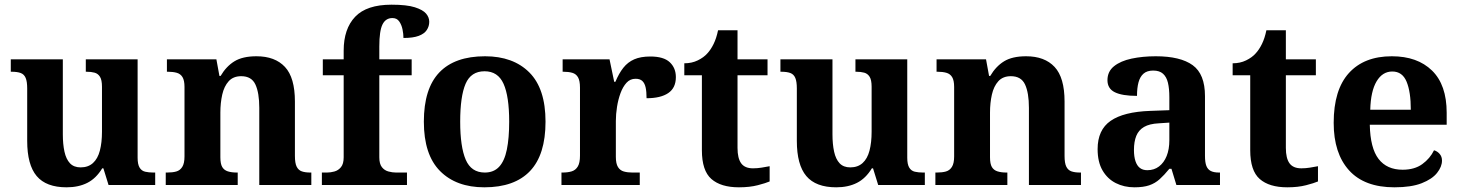

<svg xmlns="http://www.w3.org/2000/svg" viewBox="-20 -789 6234 819"><path d="M264 10Q177 10 136.5 -38Q96 -86 96 -188V-412Q96 -441 89.5 -456.5Q83 -472 68.5 -477.5Q54 -483 29 -483H26V-536H248V-216Q248 -174 255 -142Q262 -110 278.5 -92.5Q295 -75 324 -75Q356 -75 376.5 -93.5Q397 -112 406 -146.5Q415 -181 415 -227V-419Q415 -448 406.5 -461.5Q398 -475 383.5 -479Q369 -483 349 -483H346V-536H567V-116Q567 -88 575.5 -74Q584 -60 599.5 -56.5Q615 -53 634 -53H642V0H443L421 -71H416Q390 -28 352.5 -9Q315 10 264 10Z M687 0V-53H693Q716 -53 732 -57.5Q748 -62 757.5 -77Q767 -92 767 -122V-418Q767 -446 758.5 -460Q750 -474 734 -478.5Q718 -483 696 -483H692V-536H903L916 -465H921Q945 -506 980 -527.5Q1015 -549 1074 -549Q1153 -549 1195.5 -503.5Q1238 -458 1238 -356V-124Q1238 -93 1245.5 -78Q1253 -63 1267.5 -58Q1282 -53 1304 -53H1308V0H1086V-329Q1086 -393 1069.5 -428.5Q1053 -464 1009 -464Q975 -464 955.5 -442.5Q936 -421 928 -385.5Q920 -350 920 -309V-118Q920 -90 928 -76.5Q936 -63 952 -58Q968 -53 990 -53H994V0Z M1353 0V-53H1375Q1390 -53 1406.5 -57.5Q1423 -62 1434.5 -76Q1446 -90 1446 -118V-468H1357V-536H1446V-573Q1446 -666 1495 -717.5Q1544 -769 1650 -769Q1715 -769 1749.5 -758Q1784 -747 1797.5 -731Q1811 -715 1811 -696Q1811 -677 1800.5 -661Q1790 -645 1766 -636Q1742 -627 1701 -627Q1701 -644 1697 -663.5Q1693 -683 1683 -697.5Q1673 -712 1654 -712Q1625 -712 1611.5 -684.5Q1598 -657 1598 -591V-536H1736V-468H1598V-118Q1598 -90 1609 -76Q1620 -62 1637 -57.5Q1654 -53 1669 -53H1716V0Z M2046 10Q1926 10 1857 -59.5Q1788 -129 1788 -270Q1788 -411 1854 -480Q1920 -549 2049 -549Q2169 -549 2238 -480Q2307 -411 2307 -270Q2307 -129 2241 -59.5Q2175 10 2046 10ZM2048 -53Q2086 -53 2109 -77.5Q2132 -102 2142 -151Q2152 -200 2152 -270Q2152 -378 2128 -431.5Q2104 -485 2047 -485Q1989 -485 1966 -431.5Q1943 -378 1943 -270Q1943 -163 1966.5 -108Q1990 -53 2048 -53Z M2375 0V-53H2379Q2402 -53 2418.5 -58Q2435 -63 2444.5 -78.5Q2454 -94 2454 -125V-415Q2454 -445 2445.5 -459.5Q2437 -474 2421 -478.5Q2405 -483 2383 -483H2380V-536H2580L2600 -440H2605Q2620 -476 2639 -500Q2658 -524 2685.5 -536Q2713 -548 2754 -548Q2811 -548 2837 -523.5Q2863 -499 2863 -460Q2863 -414 2830.5 -392Q2798 -370 2738 -370Q2738 -398 2734 -416Q2730 -434 2720 -443.5Q2710 -453 2691 -453Q2668 -453 2652.5 -436Q2637 -419 2627 -392Q2617 -365 2612 -333.5Q2607 -302 2607 -273V-120Q2607 -91 2616 -76.5Q2625 -62 2641 -57.5Q2657 -53 2677 -53H2709V0Z M3132 10Q3055 10 3014.5 -25.5Q2974 -61 2974 -148V-468H2899V-519Q2931 -519 2956.5 -531.5Q2982 -544 2997 -561Q3012 -577 3024 -601.5Q3036 -626 3043 -660H3126V-536H3254V-468H3126V-158Q3126 -114 3141.5 -92.5Q3157 -71 3192 -71Q3211 -71 3229 -74Q3247 -77 3263 -80V-15Q3247 -8 3212.5 1Q3178 10 3132 10Z M3547 10Q3460 10 3419.5 -38Q3379 -86 3379 -188V-412Q3379 -441 3372.5 -456.5Q3366 -472 3351.5 -477.5Q3337 -483 3312 -483H3309V-536H3531V-216Q3531 -174 3538 -142Q3545 -110 3561.5 -92.5Q3578 -75 3607 -75Q3639 -75 3659.5 -93.5Q3680 -112 3689 -146.5Q3698 -181 3698 -227V-419Q3698 -448 3689.5 -461.5Q3681 -475 3666.5 -479Q3652 -483 3632 -483H3629V-536H3850V-116Q3850 -88 3858.5 -74Q3867 -60 3882.5 -56.5Q3898 -53 3917 -53H3925V0H3726L3704 -71H3699Q3673 -28 3635.5 -9Q3598 10 3547 10Z M3970 0V-53H3976Q3999 -53 4015 -57.5Q4031 -62 4040.5 -77Q4050 -92 4050 -122V-418Q4050 -446 4041.5 -460Q4033 -474 4017 -478.5Q4001 -483 3979 -483H3975V-536H4186L4199 -465H4204Q4228 -506 4263 -527.5Q4298 -549 4357 -549Q4436 -549 4478.5 -503.5Q4521 -458 4521 -356V-124Q4521 -93 4528.5 -78Q4536 -63 4550.5 -58Q4565 -53 4587 -53H4591V0H4369V-329Q4369 -393 4352.5 -428.5Q4336 -464 4292 -464Q4258 -464 4238.5 -442.5Q4219 -421 4211 -385.5Q4203 -350 4203 -309V-118Q4203 -90 4211 -76.5Q4219 -63 4235 -58Q4251 -53 4273 -53H4277V0Z M4819 10Q4775 10 4739.5 -8Q4704 -26 4683 -62Q4662 -98 4662 -153Q4662 -235 4717.5 -273.5Q4773 -312 4886 -316L4968 -319V-374Q4968 -411 4962 -436Q4956 -461 4941 -474.5Q4926 -488 4899 -488Q4873 -488 4858 -475Q4843 -462 4836.5 -438Q4830 -414 4830 -380Q4767 -380 4735.5 -395.5Q4704 -411 4704 -447Q4704 -484 4732 -506.5Q4760 -529 4807 -539Q4854 -549 4910 -549Q5015 -549 5067.5 -511Q5120 -473 5120 -379V-124Q5120 -96 5126 -81Q5132 -66 5145 -59.5Q5158 -53 5180 -53H5184V0H4998L4977 -69H4968Q4946 -42 4926.5 -24.5Q4907 -7 4882 1.5Q4857 10 4819 10ZM4874 -63Q4903 -63 4924 -79Q4945 -95 4956.5 -123.5Q4968 -152 4968 -191V-266L4923 -263Q4883 -261 4860 -247.5Q4837 -234 4827 -209.5Q4817 -185 4817 -149Q4817 -121 4823.5 -101.5Q4830 -82 4842.5 -72.5Q4855 -63 4874 -63Z M5471 10Q5394 10 5353.5 -25.5Q5313 -61 5313 -148V-468H5238V-519Q5270 -519 5295.5 -531.5Q5321 -544 5336 -561Q5351 -577 5363 -601.5Q5375 -626 5382 -660H5465V-536H5593V-468H5465V-158Q5465 -114 5480.5 -92.5Q5496 -71 5531 -71Q5550 -71 5568 -74Q5586 -77 5602 -80V-15Q5586 -8 5551.5 1Q5517 10 5471 10Z M5928 10Q5800 10 5734.5 -62.5Q5669 -135 5669 -265Q5669 -406 5734 -477.5Q5799 -549 5917 -549Q6026 -549 6088.5 -488Q6151 -427 6151 -308V-257H5823Q5825 -157 5860.5 -111Q5896 -65 5963 -65Q6014 -65 6047 -89Q6080 -113 6097 -148Q6111 -144 6121 -132.5Q6131 -121 6131 -104Q6131 -78 6110 -51.5Q6089 -25 6044.5 -7.5Q6000 10 5928 10ZM5998 -321Q5998 -397 5980 -440.5Q5962 -484 5919 -484Q5877 -484 5852 -442Q5827 -400 5825 -321Z"/></svg>

Font: Noto Serif Myanmar
Style: Regular
Weight: 400
Designer: Ben Mitchell and the Monotype Design Team
Foundry: Monotype Imaging Inc.
Version: Version 2.106